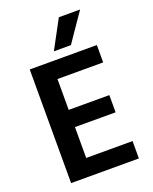

<svg xmlns="http://www.w3.org/2000/svg" viewBox="-162 -981 853 1070"><g transform="rotate(-20 264.0 -446.0)"><path d="M332 -723H231L322 -892H448ZM472 0H70V-674H468V-571H197V-388H438V-286H197V-103H472Z"/></g></svg>

Font: Hind Jalandhar SemiBold
Style: Regular
Weight: 600
Designer: Namrata Goyal
Foundry: Indian Type Foundry
Version: Version 0.702;PS 1.0;hotconv 1.0.81;makeotf.lib2.5.63406